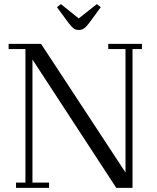

<svg xmlns="http://www.w3.org/2000/svg" viewBox="-20 -916 765 936"><path d="M22 -676.8V-702.1H180.2L591.8 -75.2V-676.8H507.8V-702.1H671.9V-676.8H626V0H546.9L138.2 -626V-25.9H219.2V0H58.1V-25.9H104V-676.8ZM257.8 -880.9 276.9 -896 363.8 -826.2 452.1 -896 471.2 -880.9 413.1 -801.8Q398.4 -783.2 388.4 -776.6Q378.4 -770 363.8 -770Q349.1 -770 340.1 -776.4Q331.1 -782.7 315.9 -801.8Z"/></svg>

Font: Dehuti Alt
Style: Book
Weight: 400
Version: Version 1.2